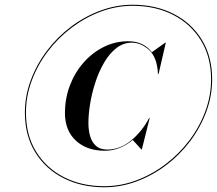

<svg xmlns="http://www.w3.org/2000/svg" viewBox="-20 -780 915 810"><path d="M85 -305Q85 -375 109.8 -441.5Q134.5 -508 178 -565.8Q221.5 -623.5 279.2 -667Q337 -710.5 403.5 -735.2Q470 -760 540 -760Q636.5 -760 712.2 -721.5Q788 -683 831.5 -612.2Q875 -541.5 875 -445Q875 -375 850.2 -308.5Q825.5 -242 782 -184.2Q738.5 -126.5 680.8 -83Q623 -39.5 556.5 -14.8Q490 10 420 10Q323.5 10 247.8 -28.5Q172 -67 128.5 -137.8Q85 -208.5 85 -305ZM89.5 -305Q89.5 -209.5 132.5 -140Q175.5 -70.5 250 -32.5Q324.5 5.5 420 5.5Q489 5.5 554.8 -19Q620.5 -43.5 677.8 -86.8Q735 -130 778.2 -187Q821.5 -244 846 -310Q870.5 -376 870.5 -445Q870.5 -540 827.5 -609.8Q784.5 -679.5 710 -717.5Q635.5 -755.5 540 -755.5Q471 -755.5 405.2 -731Q339.5 -706.5 282.2 -663.2Q225 -620 181.8 -563Q138.5 -506 114 -440Q89.5 -374 89.5 -305ZM422 -144Q346 -144 300 -186.8Q254 -229.5 254 -303Q254 -364.5 274.8 -419.2Q295.5 -474 332.5 -516Q369.5 -558 417.8 -582Q466 -606 521 -606Q586 -606 620.5 -559.5L677 -600H679.5L649 -468H646.5Q643 -538 609 -569Q575 -600 536 -600Q500 -600 471 -577.2Q442 -554.5 419.8 -516.8Q397.5 -479 382.8 -434Q368 -389 360.5 -343.8Q353 -298.5 353 -261Q353 -232 360 -206.5Q367 -181 384.5 -165Q402 -149 433 -149Q486.5 -149 533 -187.2Q579.5 -225.5 609 -282H611.5L578.5 -150H576L540 -189.5Q515 -168.5 485.2 -156.2Q455.5 -144 422 -144Z"/></svg>

Font: Bodoni* 36pt
Style: Bold Italic
Weight: 700
Italic angle: -13°
Version: Version 2.3